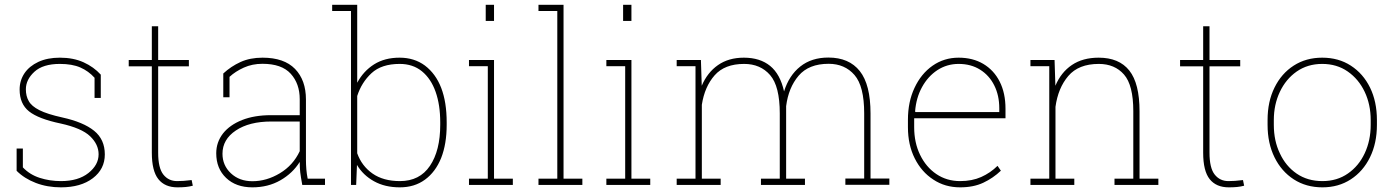

<svg xmlns="http://www.w3.org/2000/svg" viewBox="-20 -782 5894 812"><path d="M237.8 10.3Q180.2 10.3 131.6 -8.3Q83 -26.9 50.3 -59.6V-153.8H76.7V-74.2Q105.5 -43.5 147.9 -29.8Q190.4 -16.1 237.8 -16.1Q311 -16.1 354 -50.3Q397 -84.5 397 -129.4Q397 -171.4 361.1 -205.8Q325.2 -240.2 235.8 -259.8Q142.6 -279.3 102.8 -311Q63 -342.8 63 -403.3Q63 -441.4 83.5 -472.2Q104 -502.4 142.3 -520.3Q180.7 -538.1 233.4 -538.1Q290 -538.1 333.3 -518.6Q376.5 -499 406.2 -466.3V-367.7H379.9V-453.1Q354.5 -481.4 319.8 -496.6Q285.2 -511.7 233.4 -511.7Q161.6 -511.7 125.5 -478.5Q89.4 -445.3 89.4 -404.3Q89.4 -375.5 101.6 -354.5Q113.3 -333 146.5 -316.2Q179.7 -299.3 243.7 -285.2Q332.5 -265.6 377.9 -229Q423.3 -192.4 423.3 -128.9Q423.3 -66.9 372.6 -28.3Q321.8 10.3 237.8 10.3Z M730.5 10.3Q677.2 10.3 649.7 -24.4Q622.1 -59.1 622.1 -136.2V-501.5H524.4V-528.3H622.1V-670.9H648.9V-528.3H778.8V-501.5H648.9V-136.2Q648.9 -71.3 670.9 -43.7Q692.9 -16.1 729 -16.1Q744.6 -16.1 756.8 -17.1Q769 -18.1 790.5 -20.5L795.4 3.4Q780.8 7.3 765.4 8.8Q750 10.3 730.5 10.3Z M1047.4 10.3Q978 10.3 936.3 -29.5Q894.5 -69.3 894.5 -133.8Q894.5 -180.7 923.3 -217.8Q952.1 -253.9 1003.9 -274.4Q1055.7 -294.9 1126 -294.9H1247.6V-362.3Q1247.6 -428.2 1209.5 -470.2Q1171.4 -512.2 1089.8 -512.2Q1046.9 -512.2 1011.2 -496.1Q975.6 -480 950.7 -457V-370.6H924.3V-471.2Q957 -501.5 997.3 -519.8Q1037.6 -538.1 1090.3 -538.1Q1181.6 -538.1 1227.8 -490.5Q1273.9 -442.9 1273.9 -361.3V-106.4Q1273.9 -85.9 1275.6 -65.9Q1277.3 -45.9 1281.2 -26.4H1354.5V0H1258.3Q1252 -34.7 1249.8 -53Q1247.6 -71.3 1247.6 -97.2Q1217.8 -49.3 1165.8 -19.5Q1113.8 10.3 1047.4 10.3ZM1047.4 -15.6Q1107.4 -15.6 1163.6 -49.3Q1219.7 -83 1247.6 -142.6V-268.1H1127.4Q1034.2 -268.1 977.5 -230.2Q920.9 -192.4 920.9 -131.8Q920.9 -82.5 956.5 -49.1Q992.2 -15.6 1047.4 -15.6Z M1670.9 10.3Q1607.9 10.3 1561.8 -15.4Q1515.6 -41 1489.7 -84.5L1486.3 0H1464.4V-735.4H1384.8V-761.7H1490.7V-432.1Q1517.1 -481.4 1562 -509.8Q1606.9 -538.1 1669.9 -538.1Q1731.9 -538.1 1776.9 -504.9Q1869.1 -435.1 1869.1 -264.6V-254.4Q1869.1 -173.3 1845.7 -113.8Q1821.8 -54.7 1777.3 -22.2Q1732.9 10.3 1670.9 10.3ZM1671.4 -16.1Q1754.9 -16.1 1798.3 -80.6Q1841.8 -145 1841.8 -254.4V-264.6Q1841.8 -338.4 1822.3 -393.6Q1802.7 -449.2 1764.4 -480.5Q1726.1 -511.7 1670.4 -511.7Q1593.3 -511.7 1551 -472.4Q1508.8 -433.1 1490.7 -376V-133.8Q1509.8 -80.1 1555.4 -48.1Q1601.1 -16.1 1671.4 -16.1Z M2034.2 -693.4V-761.7H2069.3V-693.4ZM2069.3 -528.3V-26.4H2148.9V0H1963.4V-26.4H2043V-502H1963.4V-528.3Z M2363.3 -761.7V-26.4H2442.9V0H2257.3V-26.4H2336.9V-735.4H2257.3V-761.7Z M2615.2 -693.4V-761.7H2650.4V-693.4ZM2650.4 -528.3V-26.4H2730V0H2544.4V-26.4H2624V-502H2544.4V-528.3Z M2948.2 -26.4H3027.8V0H2841.8V-26.4H2921.4V-502H2841.8V-528.3H2944.3L2947.8 -419.4Q2971.7 -475.6 3016.6 -506.8Q3061.5 -538.1 3126 -538.1Q3194.3 -538.1 3237.1 -503.2Q3279.8 -468.3 3295.9 -395.5Q3316.9 -462.9 3364.5 -500.7Q3412.1 -538.6 3483.4 -538.6Q3570.8 -538.6 3616.2 -481.4Q3661.6 -424.3 3661.6 -301.8V-26.9H3741.2V-0.5H3555.2V-26.9H3634.8V-302.7Q3634.8 -417.5 3593.8 -464.8Q3552.7 -512.2 3484.4 -512.2Q3400.4 -512.2 3357.4 -461.7Q3314.5 -411.1 3304.7 -333V-26.4H3384.3V0H3198.2V-26.4H3277.8V-302.2Q3277.8 -417.5 3236.8 -464.6Q3195.8 -511.7 3127 -511.7Q3044.9 -511.7 3002.4 -463.6Q2960 -415.5 2948.2 -338.9Z M4040.5 10.3Q3976.6 10.3 3927.2 -22.5Q3877.4 -54.7 3848.6 -112.1Q3819.8 -169.4 3819.8 -244.1V-275.4Q3819.8 -351.6 3847.7 -410.6Q3875.5 -470.2 3924.1 -504.2Q3972.7 -538.1 4034.2 -538.1Q4094.2 -538.1 4138.7 -511.7Q4183.6 -484.9 4208 -436.5Q4232.4 -388.2 4232.4 -322.3V-281.7H3846.2V-244.1Q3846.2 -178.7 3871.1 -127.4Q3896 -75.7 3939.9 -45.9Q3983.9 -16.1 4040.5 -16.1Q4090.8 -16.1 4129.6 -33.4Q4168.5 -50.8 4198.7 -80.6L4212.9 -60.1Q4180.2 -28.8 4138.7 -9.3Q4097.2 10.3 4040.5 10.3ZM3850.1 -311 3851.6 -308.1H4206.1V-324.2Q4206.1 -378.4 4185.1 -420.4Q4164.1 -462.9 4125.2 -487.3Q4086.4 -511.7 4034.2 -511.7Q3984.9 -511.7 3944.3 -485.4Q3904.3 -459 3879.4 -413.6Q3854.5 -368.2 3850.1 -311Z M4443.8 -26.4H4523.4V0H4337.9V-26.4H4417.5V-502H4337.9V-528.3H4439.9L4443.4 -419.4Q4467.3 -476.1 4513.2 -507.1Q4559.1 -538.1 4626.5 -538.1Q4712.9 -538.1 4756.1 -483.6Q4799.3 -429.2 4799.3 -311V-26.4H4878.9V0H4693.4V-26.4H4772.9V-312Q4772.9 -421.9 4733.6 -466.8Q4694.3 -511.7 4627 -511.7Q4541.5 -511.7 4498 -460.7Q4454.6 -409.7 4443.8 -330.1Z M5176.8 10.3Q5123.5 10.3 5095.9 -24.4Q5068.4 -59.1 5068.4 -136.2V-501.5H4970.7V-528.3H5068.4V-670.9H5095.2V-528.3H5225.1V-501.5H5095.2V-136.2Q5095.2 -71.3 5117.2 -43.7Q5139.2 -16.1 5175.3 -16.1Q5190.9 -16.1 5203.1 -17.1Q5215.3 -18.1 5236.8 -20.5L5241.7 3.4Q5227.1 7.3 5211.7 8.8Q5196.3 10.3 5176.8 10.3Z M5572.8 10.3Q5503.9 10.3 5451.7 -23.4Q5399.4 -57.1 5370.1 -116.7Q5340.8 -176.3 5340.8 -253.9V-274.4Q5340.8 -352.5 5370.1 -411.6Q5399.4 -471.2 5451.4 -504.6Q5503.4 -538.1 5571.8 -538.1Q5641.1 -538.1 5692.9 -504.4Q5745.1 -470.7 5774.2 -411.4Q5803.2 -352.1 5803.2 -274.4V-253.9Q5803.2 -176.3 5773.9 -116.7Q5744.6 -57.1 5692.6 -23.4Q5640.6 10.3 5572.8 10.3ZM5572.8 -16.1Q5634.8 -16.1 5680.7 -48.3Q5726.6 -80.1 5751.7 -134Q5776.9 -188 5776.9 -253.9V-274.4Q5776.9 -339.8 5751.5 -393.6Q5726.1 -447.3 5679.9 -479.5Q5633.8 -511.7 5571.8 -511.7Q5510.3 -511.7 5463.9 -479.5Q5418 -447.3 5392.6 -393.3Q5367.2 -339.4 5367.2 -274.4V-253.9Q5367.2 -186.5 5392.6 -133.8Q5417.5 -79.6 5463.6 -47.9Q5509.8 -16.1 5572.8 -16.1Z"/></svg>

Font: Suwannaphum Thin
Style: Regular
Weight: 100
Designer: Danh Hong
Version: Version 8.002; ttfautohint (v1.8.3)